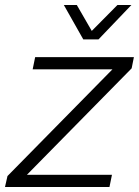

<svg xmlns="http://www.w3.org/2000/svg" viewBox="-45 -750 557 770"><path d="M-15 -44 406 -472H86L96 -521H492L483 -476L63 -49H404L394 0H-25ZM211 -730H263L323 -626L426 -730H482L350 -592H289Z"/></svg>

Font: Mona Sans Light
Style: Italic
Weight: 300
Italic angle: -11.7°
Designer: Deni Anggara
Foundry: GitHub
Version: Version 2.000